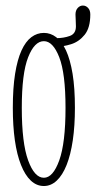

<svg xmlns="http://www.w3.org/2000/svg" viewBox="-20 -642 337 674"><path d="M134 11Q108.5 11 88.2 -8Q68 -27 53.8 -62.8Q39.5 -98.5 32.2 -149.2Q25 -200 25 -263.5Q25 -333 33 -383Q41 -433 55.5 -464.8Q70 -496.5 90 -511.5Q110 -526.5 134 -526.5Q157.5 -526.5 177.2 -511.5Q197 -496.5 211.8 -464.8Q226.5 -433 234.8 -383Q243 -333 243 -263.5Q243 -200 235.5 -149.2Q228 -98.5 213.8 -62.8Q199.5 -27 179.2 -8Q159 11 134 11ZM134 -18Q166 -18 188 -79Q210 -140 210 -263.5Q210 -384.5 188 -441Q166 -497.5 134 -497.5Q101 -497.5 78.8 -441Q56.5 -384.5 56.5 -263.5Q56.5 -140 78.8 -79Q101 -18 134 -18ZM176.5 -478V-508Q203.5 -508 225 -515.8Q246.5 -523.5 246.5 -549.5Q246.5 -559 245.8 -571Q245 -583 245 -591Q245 -605.5 252.8 -614Q260.5 -622.5 271 -622.5Q281.5 -622.5 289.2 -614.2Q297 -606 297 -591Q297 -544.5 277.2 -520Q257.5 -495.5 229.5 -486.8Q201.5 -478 176.5 -478Z"/></svg>

Font: Imbue Thin 10pt Thin
Style: Regular
Weight: 250
Version: Version 1.102